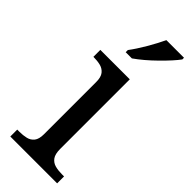

<svg xmlns="http://www.w3.org/2000/svg" viewBox="-252 -795 824 824"><g transform="rotate(45 160.0 -383.0)"><path d="M154.8 -606H117.2V-619.1Q139.6 -648.9 163.6 -689.9Q187.5 -731 204.1 -766.1H311V-755.9Q290 -727.1 243.7 -681.4Q197.3 -635.7 154.8 -606ZM307.1 0H22.9V-42H36.1Q58.1 -42 76.7 -46.4Q95.2 -50.8 106.7 -65.2Q118.2 -79.6 118.2 -108.9V-425.8Q118.2 -455.6 106.7 -470Q95.2 -484.4 76.7 -489.3Q58.1 -494.1 33.2 -494.1V-536.1H211.9V-113.8Q211.9 -82.5 223.1 -67.1Q234.4 -51.8 252.9 -46.9Q271.5 -42 293.9 -42H307.1Z"/></g></svg>

Font: Satisar Sharada
Style: Regular
Weight: 400
Designer: Vinodh Rajan & Sunil Mahnoori
Version: 2.2